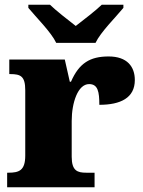

<svg xmlns="http://www.w3.org/2000/svg" viewBox="-20 -786 601 806"><path d="M216 -606H381C402 -651 467 -715 498 -753V-766H407C386 -745 328 -700 298 -677C268 -700 211 -745 190 -766H99V-753C130 -715 195 -651 216 -606ZM10 0H377V-61H342C305 -61 281 -69 281 -128V-278C281 -355 307 -433 354 -433C391 -433 397 -401 397 -346C486 -346 546 -375 546 -450C546 -506 514 -549 436 -549C358 -549 312 -521 278 -443H273L252 -536H19V-475H23C67 -475 86 -466 86 -407V-133C86 -70 60 -61 15 -61H10Z"/></svg>

Font: Noto Serif Gurmukhi Black
Style: Regular
Weight: 900
Designer: Vaibhav Singh and the Monotype Design Team
Foundry: Monotype Imaging Inc.
Version: Version 2.004